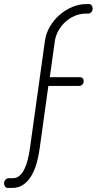

<svg xmlns="http://www.w3.org/2000/svg" viewBox="-96 -788 476 945"><path d="M149 -408H297Q306 -408 311 -402.5Q316 -397 316 -389Q316 -379 309.5 -372Q303 -365 293 -365H142L99 -56Q94 -18 84 16.5Q74 51 58 78Q42 105 18.5 121Q-5 137 -36 137H-57Q-66 137 -71 130Q-76 123 -76 115Q-76 104 -69 96.5Q-62 89 -52 89H-32Q-14 89 0 77Q14 65 24 44.5Q34 24 40.5 -2Q47 -28 51 -56L125 -586Q130 -623 149 -656Q168 -689 196.5 -714Q225 -739 259.5 -753.5Q294 -768 331 -768H342Q350 -768 355 -761.5Q360 -755 360 -746Q360 -735 353.5 -728Q347 -721 337 -721H326Q298 -721 272 -710Q246 -699 225.5 -680Q205 -661 191.5 -637Q178 -613 174 -586Z"/></svg>

Font: AkaAcidDosis
Style: Light
Weight: 300
Designer: Edgar Tolentino, Pablo Impallari, Igino Marini, Aka-Acid
Foundry: Edgar Tolentino, Pablo Impallari, Igino Marini, Aka-Acid
Version: Version 1.007